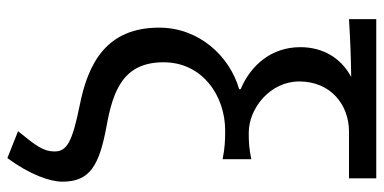

<svg xmlns="http://www.w3.org/2000/svg" viewBox="-280 -556 1041 521"><g transform="rotate(90 240.5 -295.5)"><path d="M409 205C454 144 473 89 473 56C473 -18 431 -44 323 -64C223 -82 149 -111 149 -219C149 -325 241 -386 334 -386C362 -386 383 -385 412 -379V-457C383 -451 368 -450 340 -450C274 -450 201 -508 201 -587C201 -673 265 -722 337 -722H464V-796H32V-722C99 -726 129 -727 189 -728C138 -701 108 -652 108 -590C108 -512 156 -456 222 -428V-424C132 -398 55 -315 55 -207C55 -64 151 -14 267 9C366 29 391 44 391 77C391 107 376 127 336 176Z"/></g></svg>

Font: Source Han Sans KR
Style: Regular
Weight: 400
Designer: Ryoko NISHIZUKA 西塚涼子 (kana, bopomofo & ideographs); Paul D. Hunt (Latin, Greek & Cyrillic); Sandoll Communications 산돌커뮤니
Foundry: Adobe
Version: Version 2.004;hotconv 1.0.118;makeotfexe 2.5.65603